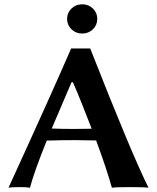

<svg xmlns="http://www.w3.org/2000/svg" viewBox="-20 -881 741 904"><path d="M411.6 -274.9Q363.3 -401.9 323.2 -494.1H316.9L223.6 -275.9Q266.1 -273.9 328.1 -273.9Q359.4 -273.9 411.6 -274.9ZM200.2 -219.2Q141.6 -74.7 121.1 2.9Q108.9 0 76.2 0Q32.2 0 20 2.9Q231 -458 314.9 -652.8H404.8Q599.6 -156.7 679.2 2.9Q662.1 0 587.9 0Q523.9 0 506.8 2.9Q482.9 -83.5 432.6 -219.7Q372.1 -221.2 333 -221.2Q276.4 -221.2 200.2 -219.2ZM316.4 -743.2Q295.9 -763.2 295.9 -792Q295.9 -820.8 316.4 -840.8Q336.9 -860.8 366.9 -860.8Q397 -860.8 417.5 -840.8Q438 -820.8 438 -792Q438 -763.2 417.5 -743.2Q397 -723.1 366.9 -723.1Q336.9 -723.1 316.4 -743.2Z"/></svg>

Font: Linux Biolinum
Style: Bold
Weight: 700
Designer: Philipp H. Poll
Foundry: Philipp H. Poll
Version: Version 1.3.2 ; ttfautohint (v0.9)